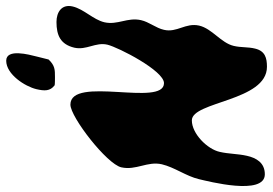

<svg xmlns="http://www.w3.org/2000/svg" viewBox="-156 -500 901 634"><g transform="rotate(90 295.0 -183.5)"><path d="M0 27C-9 64 19 81 51 81C95 81 125 68 136 22C145 -18 117 -48 126 -87C135 -124 212 -274 253 -274C333 -274 227 35 324 35C365 35 520 -85 531 -133C542 -182 510 -219 521 -267C531 -309 560 -347 570 -389C577 -419 626 -607 554 -607C516 -607 500 -579 493 -548C486 -517 487 -488 480 -458C471 -417 420 -366 376 -366C313 -366 313 -614 199 -614C170 -614 147 -608 139 -575C133 -551 136 -529 130 -504C120 -462 73 -433 63 -390C53 -345 87 -317 77 -274C71 -247 51 -225 45 -198C35 -153 62 -121 52 -77C43 -40 9 -10 0 27ZM165 147C159 171 138 247 179 247C224 247 264 185 273 147C279 121 280 102 260 87C256 86 237 86 233 86C209 86 195 86 175 107C174 113 166 141 165 147Z"/></g></svg>

Font: Charger
Style: OversprayIt
Weight: 400
Designer: Jasper
Foundry: Cannot Into Space Fonts
Version: Version 0.980